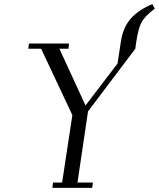

<svg xmlns="http://www.w3.org/2000/svg" viewBox="-20 -914 773 934"><path d="M117.2 -676.8 121.1 -702.1H315.9L313 -676.8H269L396 -400.9L551.8 -605L567.9 -710.9Q578.1 -779.8 615.2 -822.5Q652.3 -865.2 721.2 -894L732.9 -872.1Q683.6 -834.5 668.2 -804.9Q652.8 -775.4 643.1 -711.9L638.2 -676.8L408.2 -372.1L356.9 -25.9H432.1L428.2 0H234.9L237.8 -25.9H282.2L332 -354L180.2 -676.8Z"/></svg>

Font: Dehuti Alt
Style: Italic
Weight: 400
Version: Version 1.2